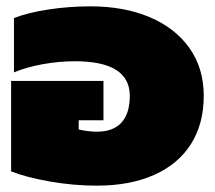

<svg xmlns="http://www.w3.org/2000/svg" viewBox="-20 -570 677 605"><path d="M15 -30V-315H306V-191H228V-162Q235 -160 252.5 -157.5Q270 -155 285 -155Q337 -155 363 -184Q389 -213 389 -268Q389 -377 216 -377Q165 -377 113.5 -367.5Q62 -358 24 -342V-513Q67 -530 132 -540Q197 -550 265 -550Q371 -550 451.5 -516Q532 -482 577 -418.5Q622 -355 622 -268Q622 -180 582 -116.5Q542 -53 466 -19Q390 15 285 15Q212 15 137.5 2Q63 -11 15 -30Z"/></svg>

Font: Prompt Black
Style: Regular
Weight: 900
Designer: Katatrad Team
Foundry: CadsonDemak
Version: Version 1.000